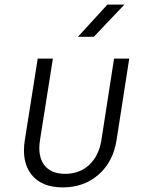

<svg xmlns="http://www.w3.org/2000/svg" viewBox="-20 -805 640 835"><path d="M253 10Q161 10 117 -45.5Q73 -101 88 -196L144 -550H210L154 -196Q143 -127 172 -88Q201 -49 263 -49Q326 -49 368 -88Q410 -127 421 -196L476 -550H542L487 -196Q472 -101 408.5 -45.5Q345 10 253 10ZM319 -645 447 -785H521L388 -645Z"/></svg>

Font: NKDuy Mono ExtraLight
Style: Italic
Weight: 200
Italic angle: -9°
Monospace: yes
Designer: NKDuy
Foundry: NKDuy
Version: Version 2.251; ttfautohint (v1.8.4.7-5d5b)